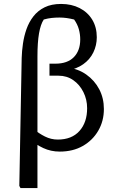

<svg xmlns="http://www.w3.org/2000/svg" viewBox="-20 -760 585 974"><path d="M84 194 78 183 90 -466Q91 -501 96.5 -539Q102 -577 114.5 -612.5Q127 -648 149.5 -677Q172 -706 206.5 -723Q241 -740 290 -740Q343 -740 384 -719Q425 -698 448 -660Q471 -622 471 -571Q471 -530 453.5 -494Q436 -458 402 -434Q368 -410 320 -402L318 -418Q375 -412 417.5 -382Q460 -352 483.5 -307Q507 -262 507 -207Q507 -146 478.5 -97Q450 -48 400 -19.5Q350 9 283 9Q238 9 199.5 -9Q161 -27 135 -51L150 -106Q177 -83 208 -67.5Q239 -52 273 -52Q344 -52 383 -95.5Q422 -139 422 -211Q422 -255 403 -293Q384 -331 351.5 -353.5Q319 -376 277 -376H231V-437H261Q322 -437 354.5 -470Q387 -503 387 -560Q387 -586 380 -611.5Q373 -637 356 -661Q336 -666 318 -668.5Q300 -671 282 -671Q262 -671 242.5 -669Q223 -667 202 -661Q186 -637 178 -591Q170 -545 170 -474V194Z"/></svg>

Font: Piazzolla 24pt Medium
Style: Regular
Weight: 500
Designer: Juan Pablo del Peral
Foundry: Huerta Tipografica
Version: Version 2.005